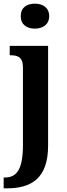

<svg xmlns="http://www.w3.org/2000/svg" viewBox="-36 -786 363 1046"><path d="M154 -630C195 -630 232 -651 232 -698C232 -746 195 -766 154 -766C111 -766 77 -746 77 -698C77 -651 111 -630 154 -630ZM-16 240H2C133 240 226 187 226 8V-536H17V-485H21C59 -485 89 -476 89 -419V2C89 140 54 181 -10 181H-16Z"/></svg>

Font: Noto Serif Georgian Condensed Bold
Style: Regular
Weight: 700
Width: 3
Designer: Monotype Design Team, Akaki Razmadze
Foundry: Google LLC
Version: Version 2.003